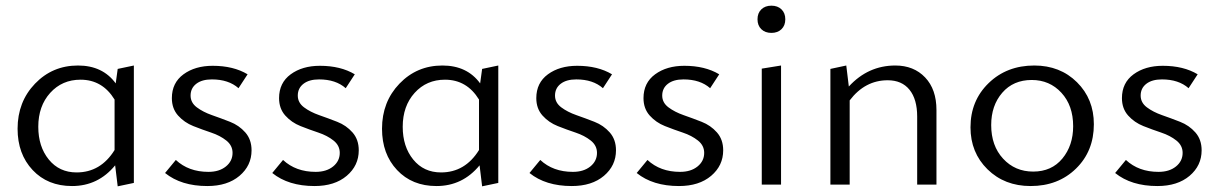

<svg xmlns="http://www.w3.org/2000/svg" viewBox="-20 -651 4297 677"><path d="M395 -408 452 -420V-6L395 6L386 -68Q326 5 234 5Q148 5 95 -51.5Q42 -108 42 -197Q42 -292 103.5 -356Q165 -420 255 -420Q342 -420 388 -357ZM250 -43Q335 -43 384 -122V-300Q341 -370 264 -370Q199 -370 157 -323.5Q115 -277 115 -204Q115 -134 152 -88.5Q189 -43 250 -43Z M711 5Q619 5 562 -41L600 -87Q645 -45 715 -45Q753 -45 776.5 -64Q800 -83 800 -112Q800 -138 778 -155.5Q756 -173 724.5 -183.5Q693 -194 661.5 -206.5Q630 -219 608 -243.5Q586 -268 586 -305Q586 -359 627 -389Q668 -419 730 -419Q803 -419 853 -389L821 -340Q786 -371 727 -371Q692 -371 672 -355.5Q652 -340 652 -314Q652 -289 674 -272.5Q696 -256 727.5 -245Q759 -234 791 -221.5Q823 -209 845 -184Q867 -159 867 -121Q867 -67 824.5 -31Q782 5 711 5Z M1089 5Q997 5 940 -41L978 -87Q1023 -45 1093 -45Q1131 -45 1154.5 -64Q1178 -83 1178 -112Q1178 -138 1156 -155.5Q1134 -173 1102.5 -183.5Q1071 -194 1039.5 -206.5Q1008 -219 986 -243.5Q964 -268 964 -305Q964 -359 1005 -389Q1046 -419 1108 -419Q1181 -419 1231 -389L1199 -340Q1164 -371 1105 -371Q1070 -371 1050 -355.5Q1030 -340 1030 -314Q1030 -289 1052 -272.5Q1074 -256 1105.5 -245Q1137 -234 1169 -221.5Q1201 -209 1223 -184Q1245 -159 1245 -121Q1245 -67 1202.5 -31Q1160 5 1089 5Z M1680 -408 1737 -420V-6L1680 6L1671 -68Q1611 5 1519 5Q1433 5 1380 -51.5Q1327 -108 1327 -197Q1327 -292 1388.5 -356Q1450 -420 1540 -420Q1627 -420 1673 -357ZM1535 -43Q1620 -43 1669 -122V-300Q1626 -370 1549 -370Q1484 -370 1442 -323.5Q1400 -277 1400 -204Q1400 -134 1437 -88.5Q1474 -43 1535 -43Z M1996 5Q1904 5 1847 -41L1885 -87Q1930 -45 2000 -45Q2038 -45 2061.5 -64Q2085 -83 2085 -112Q2085 -138 2063 -155.5Q2041 -173 2009.5 -183.5Q1978 -194 1946.5 -206.5Q1915 -219 1893 -243.5Q1871 -268 1871 -305Q1871 -359 1912 -389Q1953 -419 2015 -419Q2088 -419 2138 -389L2106 -340Q2071 -371 2012 -371Q1977 -371 1957 -355.5Q1937 -340 1937 -314Q1937 -289 1959 -272.5Q1981 -256 2012.5 -245Q2044 -234 2076 -221.5Q2108 -209 2130 -184Q2152 -159 2152 -121Q2152 -67 2109.5 -31Q2067 5 1996 5Z M2374 5Q2282 5 2225 -41L2263 -87Q2308 -45 2378 -45Q2416 -45 2439.5 -64Q2463 -83 2463 -112Q2463 -138 2441 -155.5Q2419 -173 2387.5 -183.5Q2356 -194 2324.5 -206.5Q2293 -219 2271 -243.5Q2249 -268 2249 -305Q2249 -359 2290 -389Q2331 -419 2393 -419Q2466 -419 2516 -389L2484 -340Q2449 -371 2390 -371Q2355 -371 2335 -355.5Q2315 -340 2315 -314Q2315 -289 2337 -272.5Q2359 -256 2390.5 -245Q2422 -234 2454 -221.5Q2486 -209 2508 -184Q2530 -159 2530 -121Q2530 -67 2487.5 -31Q2445 5 2374 5Z M2735.5 -548Q2722 -535 2700 -535Q2678 -535 2664.5 -548Q2651 -561 2651 -583Q2651 -605 2664.5 -618Q2678 -631 2700 -631Q2722 -631 2735.5 -618Q2749 -605 2749 -583Q2749 -561 2735.5 -548ZM2666 0V-409L2734 -420V0Z M3137 -420Q3202 -420 3242 -378Q3282 -336 3282 -263V0H3214V-240Q3214 -301 3187 -334.5Q3160 -368 3110 -368Q3030 -368 2976 -297V0H2908V-408L2964 -420L2973 -346Q3041 -420 3137 -420Z M3614 5Q3522 5 3462 -54Q3402 -113 3402 -202Q3402 -296 3466 -358Q3530 -420 3627 -420Q3718 -420 3777.5 -361Q3837 -302 3837 -213Q3837 -118 3774 -56.5Q3711 5 3614 5ZM3623 -46Q3688 -46 3726 -92Q3764 -138 3764 -206Q3764 -279 3722.5 -324Q3681 -369 3618 -369Q3553 -369 3514 -324Q3475 -279 3475 -210Q3475 -137 3517 -91.5Q3559 -46 3623 -46Z M4061 5Q3969 5 3912 -41L3950 -87Q3995 -45 4065 -45Q4103 -45 4126.5 -64Q4150 -83 4150 -112Q4150 -138 4128 -155.5Q4106 -173 4074.5 -183.5Q4043 -194 4011.5 -206.5Q3980 -219 3958 -243.5Q3936 -268 3936 -305Q3936 -359 3977 -389Q4018 -419 4080 -419Q4153 -419 4203 -389L4171 -340Q4136 -371 4077 -371Q4042 -371 4022 -355.5Q4002 -340 4002 -314Q4002 -289 4024 -272.5Q4046 -256 4077.5 -245Q4109 -234 4141 -221.5Q4173 -209 4195 -184Q4217 -159 4217 -121Q4217 -67 4174.5 -31Q4132 5 4061 5Z"/></svg>

Font: EauTestInfant
Style: Regular
Weight: 400
Designer: Christian Thalmann (Catharsis Fonts)
Version: Version 0.001;PS 000.001;hotconv 1.0.88;makeotf.lib2.5.64775